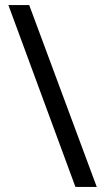

<svg xmlns="http://www.w3.org/2000/svg" viewBox="-20 -735 412 756"><path d="M95 -715H13L277 1H361Z"/></svg>

Font: Noto Sans Armenian SemiCondensed
Style: Regular
Weight: 400
Width: 4
Designer: Monotype Design Team
Foundry: Monotype Imaging Inc.
Version: Version 2.008